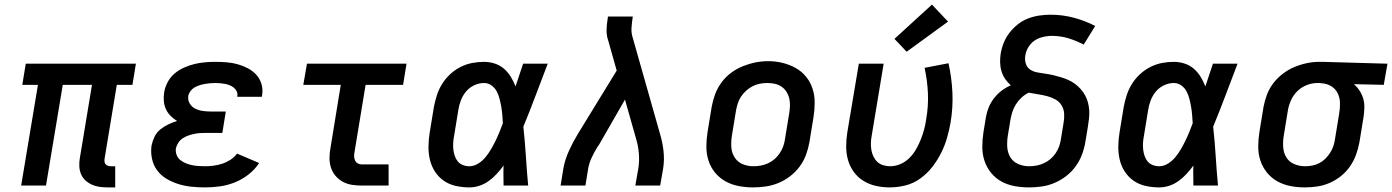

<svg xmlns="http://www.w3.org/2000/svg" viewBox="-20 -807 6054 835"><path d="M447 8Q430 8 412.5 5.5Q395 3 379.5 -4Q364 -11 351.5 -22.5Q339 -34 332.5 -49.5Q326 -65 325 -82.5Q324 -100 327 -118L380 -438H253L180 0H72L145 -438H77L92 -530H571L556 -438H488L435 -118Q434 -111 434.5 -104.5Q435 -98 439 -93Q443 -88 449.5 -86Q456 -84 463 -84H481V8Z M872 8Q842 8 812.5 5Q783 2 756 -6.5Q729 -15 705 -29Q681 -43 664 -65.5Q647 -88 641 -116.5Q635 -145 639 -174Q643 -193 652 -212Q661 -231 677 -244Q693 -257 712 -266Q731 -275 750 -281Q735 -290 722 -303Q709 -316 701.5 -332.5Q694 -349 692.5 -368Q691 -387 694 -406Q698 -429 709.5 -450.5Q721 -472 739.5 -487.5Q758 -503 780.5 -513Q803 -523 825.5 -528.5Q848 -534 871 -536Q894 -538 916 -538Q941 -538 966 -536Q991 -534 1014 -527.5Q1037 -521 1058 -510Q1079 -499 1094.5 -482Q1110 -465 1117 -442Q1124 -419 1120 -394Q1120 -392 1119.5 -390Q1119 -388 1118 -386H1012Q1012 -387 1012 -387.5Q1012 -388 1012 -389Q1014 -400 1009.5 -409.5Q1005 -419 997 -425.5Q989 -432 979.5 -436Q970 -440 959.5 -442Q949 -444 938 -445Q927 -446 916 -446Q905 -446 893.5 -445Q882 -444 871 -442Q860 -440 848.5 -436.5Q837 -433 826.5 -427Q816 -421 808.5 -411Q801 -401 799 -390Q796 -372 805 -357Q814 -342 829 -334.5Q844 -327 861.5 -324.5Q879 -322 897 -322H962L947 -229H882Q868 -229 855 -228.5Q842 -228 828.5 -225.5Q815 -223 801.5 -218.5Q788 -214 776 -206.5Q764 -199 756 -187Q748 -175 745 -162Q743 -147 748 -133.5Q753 -120 763.5 -111.5Q774 -103 787 -97.5Q800 -92 814 -89Q828 -86 842.5 -85Q857 -84 872 -84Q890 -84 909 -86.5Q928 -89 946.5 -95Q965 -101 982 -112Q999 -123 1011 -139L1107 -98Q1088 -69 1060 -47.5Q1032 -26 1000.5 -13.5Q969 -1 936.5 3.5Q904 8 872 8Z M1552 0Q1530 0 1509 -3.5Q1488 -7 1470 -17Q1452 -27 1439 -42.5Q1426 -58 1419.5 -77.5Q1413 -97 1413 -119Q1413 -141 1417 -162L1462 -438H1299L1315 -530H1748L1733 -438H1570L1522 -147Q1520 -138 1520 -128.5Q1520 -119 1523.5 -110.5Q1527 -102 1535 -97Q1543 -92 1552 -92H1670V0Z M2021 8Q1991 8 1962 1.5Q1933 -5 1910 -21Q1887 -37 1871.5 -61Q1856 -85 1849.5 -113Q1843 -141 1843.5 -171.5Q1844 -202 1849 -232L1867 -342Q1872 -368 1880 -393Q1888 -418 1902.5 -441.5Q1917 -465 1937.5 -484Q1958 -503 1982.5 -515.5Q2007 -528 2033 -533Q2059 -538 2085 -538Q2109 -538 2132 -530.5Q2155 -523 2172.5 -507.5Q2190 -492 2202 -472Q2214 -452 2222 -431Q2230 -456 2238.5 -480.5Q2247 -505 2255 -530H2362Q2336 -462 2310 -393Q2284 -324 2256 -256Q2263 -192 2267 -128Q2271 -64 2277 0H2170Q2170 -22 2169.5 -43.5Q2169 -65 2170 -87Q2156 -68 2140 -50.5Q2124 -33 2105 -19.5Q2086 -6 2064.5 1Q2043 8 2021 8ZM2021 -84Q2041 -84 2059.5 -95.5Q2078 -107 2091.5 -123.5Q2105 -140 2115.5 -158Q2126 -176 2135 -194.5Q2144 -213 2152 -232.5Q2160 -252 2167 -271Q2166 -289 2164.5 -307Q2163 -325 2160 -342.5Q2157 -360 2152.5 -377.5Q2148 -395 2140 -410Q2132 -425 2117.5 -435.5Q2103 -446 2085 -446Q2063 -446 2042 -436Q2021 -426 2006.5 -408.5Q1992 -391 1984 -369.5Q1976 -348 1973 -327L1955 -217Q1952 -202 1951 -187Q1950 -172 1951.5 -157.5Q1953 -143 1957.5 -129.5Q1962 -116 1970.5 -105.5Q1979 -95 1992.5 -89.5Q2006 -84 2021 -84Z M2418 0 2430 -74Q2437 -113 2454.5 -151.5Q2472 -190 2494 -226L2662 -500L2627 -624Q2627 -626 2626 -628.5Q2625 -631 2624 -633Q2624 -633 2624 -633Q2624 -633 2624 -633V-634Q2617 -656 2618 -680Q2619 -704 2623 -728L2624 -735H2732L2731 -728Q2728 -708 2726.5 -687.5Q2725 -667 2730 -649L2850 -226Q2861 -190 2865.5 -151.5Q2870 -113 2864 -74L2851 0H2743L2756 -74Q2761 -106 2758.5 -138.5Q2756 -171 2747 -201L2698 -374L2586 -179Q2583 -175 2581 -171.5Q2579 -168 2576 -165V-164Q2563 -143 2552.5 -120Q2542 -97 2538 -74L2526 0Z M3254 8Q3223 8 3192 2Q3161 -4 3135 -18.5Q3109 -33 3090 -56Q3071 -79 3061.5 -108Q3052 -137 3052 -168.5Q3052 -200 3057 -232L3075 -342Q3080 -370 3090 -397Q3100 -424 3117.5 -448Q3135 -472 3159 -490Q3183 -508 3210.5 -519Q3238 -530 3265.5 -535.5Q3293 -541 3321 -541Q3353 -541 3383.5 -533.5Q3414 -526 3440 -511.5Q3466 -497 3485 -474Q3504 -451 3513.5 -422Q3523 -393 3523 -361.5Q3523 -330 3518 -298L3500 -188Q3495 -160 3485 -133Q3475 -106 3457.5 -82.5Q3440 -59 3416 -40.5Q3392 -22 3365 -11Q3338 0 3310 4Q3282 8 3254 8ZM3256 -84Q3273 -84 3289 -87Q3305 -90 3320.5 -97Q3336 -104 3349 -115.5Q3362 -127 3371.5 -141.5Q3381 -156 3386.5 -171.5Q3392 -187 3394 -203L3412 -313Q3415 -330 3415.5 -346.5Q3416 -363 3412.5 -378.5Q3409 -394 3400.5 -407.5Q3392 -421 3379 -430Q3366 -439 3350 -442.5Q3334 -446 3317 -446Q3301 -446 3285 -443Q3269 -440 3254 -432.5Q3239 -425 3226 -413.5Q3213 -402 3203.5 -388Q3194 -374 3189 -358.5Q3184 -343 3181 -327L3163 -217Q3159 -192 3160.5 -167.5Q3162 -143 3174.5 -123Q3187 -103 3209 -93.5Q3231 -84 3256 -84Z M3849 8Q3819 8 3789.5 1.5Q3760 -5 3735 -20.5Q3710 -36 3693 -59.5Q3676 -83 3668 -111Q3660 -139 3660 -170Q3660 -201 3665 -232L3715 -530H3823L3771 -217Q3768 -201 3767.5 -185.5Q3767 -170 3769.5 -155Q3772 -140 3778.5 -126.5Q3785 -113 3795.5 -103Q3806 -93 3821 -88.5Q3836 -84 3851 -84Q3874 -84 3896 -93.5Q3918 -103 3935 -120Q3952 -137 3964 -158Q3976 -179 3984.5 -200.5Q3993 -222 3999 -244Q4005 -266 4008 -289Q4018 -346 4015.5 -401.5Q4013 -457 4001 -512L4105 -532Q4119 -469 4122 -404.5Q4125 -340 4114 -274Q4108 -240 4098.5 -207Q4089 -174 4073 -142Q4057 -110 4034.5 -81Q4012 -52 3982 -30.5Q3952 -9 3917.5 -0.5Q3883 8 3849 8ZM3923 -582 3870 -638 4033 -787 4103 -713Z M4456 8Q4424 8 4393 2.5Q4362 -3 4335.5 -17.5Q4309 -32 4290 -55.5Q4271 -79 4261.5 -107.5Q4252 -136 4252 -168Q4252 -200 4257 -232L4268 -299Q4272 -321 4280.5 -341.5Q4289 -362 4303.5 -380.5Q4318 -399 4336.5 -413Q4355 -427 4376 -436Q4362 -448 4351.5 -463.5Q4341 -479 4335.5 -497Q4330 -515 4329.5 -534.5Q4329 -554 4332 -574Q4336 -598 4345.5 -621.5Q4355 -645 4371 -665.5Q4387 -686 4407.5 -702Q4428 -718 4452 -727Q4476 -736 4500.5 -739.5Q4525 -743 4549 -743Q4601 -743 4650 -730Q4699 -717 4743 -694L4693 -613Q4661 -630 4626.5 -640.5Q4592 -651 4555 -651Q4542 -651 4529.5 -649Q4517 -647 4504.5 -643Q4492 -639 4480.5 -631.5Q4469 -624 4460.5 -613.5Q4452 -603 4446.5 -591Q4441 -579 4439 -566Q4436 -548 4441 -531Q4446 -514 4460 -504.5Q4474 -495 4491.5 -492Q4509 -489 4526.5 -486.5Q4544 -484 4561 -480Q4578 -476 4594.5 -471Q4611 -466 4626.5 -459Q4642 -452 4655.5 -442Q4669 -432 4680 -419.5Q4691 -407 4699 -392.5Q4707 -378 4711.5 -361Q4716 -344 4717 -326.5Q4718 -309 4716 -291Q4714 -273 4711 -255L4700 -188Q4695 -160 4685 -133.5Q4675 -107 4657.5 -83Q4640 -59 4616.5 -41Q4593 -23 4566 -11.5Q4539 0 4511 4Q4483 8 4456 8ZM4456 -84Q4472 -84 4488 -87Q4504 -90 4519.5 -97Q4535 -104 4548.5 -115.5Q4562 -127 4571.5 -141.5Q4581 -156 4586.5 -171.5Q4592 -187 4594 -203L4605 -270Q4609 -291 4608 -311.5Q4607 -332 4597 -348.5Q4587 -365 4570 -374.5Q4553 -384 4533.5 -389Q4514 -394 4494 -397Q4474 -400 4454 -404Q4437 -396 4422.5 -382.5Q4408 -369 4398 -353Q4388 -337 4382.5 -319.5Q4377 -302 4374 -284L4363 -217Q4359 -192 4360.5 -167.5Q4362 -143 4374 -123Q4386 -103 4408.5 -93.5Q4431 -84 4456 -84Z M5021 8Q4991 8 4962 1.5Q4933 -5 4910 -21Q4887 -37 4871.5 -61Q4856 -85 4849.5 -113Q4843 -141 4843.5 -171.5Q4844 -202 4849 -232L4867 -342Q4872 -368 4880 -393Q4888 -418 4902.5 -441.5Q4917 -465 4937.5 -484Q4958 -503 4982.5 -515.5Q5007 -528 5033 -533Q5059 -538 5085 -538Q5109 -538 5132 -530.5Q5155 -523 5172.5 -507.5Q5190 -492 5202 -472Q5214 -452 5222 -431Q5230 -456 5238.5 -480.5Q5247 -505 5255 -530H5362Q5336 -462 5310 -393Q5284 -324 5256 -256Q5263 -192 5267 -128Q5271 -64 5277 0H5170Q5170 -22 5169.5 -43.5Q5169 -65 5170 -87Q5156 -68 5140 -50.5Q5124 -33 5105 -19.5Q5086 -6 5064.5 1Q5043 8 5021 8ZM5021 -84Q5041 -84 5059.5 -95.5Q5078 -107 5091.5 -123.5Q5105 -140 5115.5 -158Q5126 -176 5135 -194.5Q5144 -213 5152 -232.5Q5160 -252 5167 -271Q5166 -289 5164.5 -307Q5163 -325 5160 -342.5Q5157 -360 5152.5 -377.5Q5148 -395 5140 -410Q5132 -425 5117.5 -435.5Q5103 -446 5085 -446Q5063 -446 5042 -436Q5021 -426 5006.5 -408.5Q4992 -391 4984 -369.5Q4976 -348 4973 -327L4955 -217Q4952 -202 4951 -187Q4950 -172 4951.5 -157.5Q4953 -143 4957.5 -129.5Q4962 -116 4970.5 -105.5Q4979 -95 4992.5 -89.5Q5006 -84 5021 -84Z M5654 8Q5622 8 5591.5 2Q5561 -4 5535 -18.5Q5509 -33 5490 -56.5Q5471 -80 5461.5 -108.5Q5452 -137 5452 -168.5Q5452 -200 5457 -232L5475 -342Q5480 -369 5490 -395.5Q5500 -422 5517.5 -445Q5535 -468 5558.5 -486Q5582 -504 5608 -515Q5634 -526 5661.5 -532Q5689 -538 5716 -538Q5720 -538 5724.5 -538Q5729 -538 5733 -538L6014 -530L5998 -438L5868 -441Q5882 -429 5892.5 -413Q5903 -397 5908.5 -378.5Q5914 -360 5913.5 -339Q5913 -318 5910 -298L5892 -188Q5887 -161 5877.5 -134.5Q5868 -108 5851.5 -84Q5835 -60 5812 -41.5Q5789 -23 5762.5 -11.5Q5736 0 5708.5 4Q5681 8 5654 8ZM5655 -84Q5671 -84 5687 -87Q5703 -90 5717.5 -97.5Q5732 -105 5744 -117Q5756 -129 5765 -143Q5774 -157 5779 -172.5Q5784 -188 5786 -203L5804 -313Q5808 -336 5807.5 -359.5Q5807 -383 5797 -402.5Q5787 -422 5768 -433Q5749 -444 5726 -445L5718 -446Q5715 -446 5713 -446Q5711 -446 5709 -446Q5686 -446 5663 -437Q5640 -428 5622.5 -411Q5605 -394 5595 -372Q5585 -350 5581 -327L5563 -217Q5559 -192 5560.5 -167.5Q5562 -143 5574 -123Q5586 -103 5608.5 -93.5Q5631 -84 5655 -84Z"/></svg>

Font: Iosevka Curly SmBdEx
Style: Italic
Weight: 600
Width: 7
Italic angle: -9°
Monospace: yes
Designer: Belleve Invis
Foundry: Belleve Invis
Version: Version 11.1.0; ttfautohint (v1.8.3)